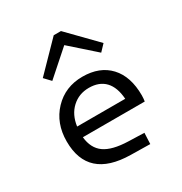

<svg xmlns="http://www.w3.org/2000/svg" viewBox="-174 -875 962 1013"><g transform="rotate(-30 307.0 -369.0)"><path d="M357 -63 453 -60 450 7 332 5Q203 3 139 -54.5Q75 -112 75 -225Q75 -336 143.5 -408Q212 -480 317 -480Q422 -480 481 -416.5Q540 -353 540 -238Q540 -227 539 -218Q538 -209 537 -202H160Q167 -132 213.5 -99Q260 -66 357 -63ZM317 -412Q256 -412 213.5 -372.5Q171 -333 162 -266H455Q450 -338 415 -375Q380 -412 317 -412ZM169 -540 133 -578 296 -745H340L503 -578L467 -540L318 -672Z"/></g></svg>

Font: Intel One Mono
Style: Regular
Weight: 400
Monospace: yes
Designer: Fred Shallcrass
Foundry: Frere-Jones Type LLC
Version: Version 1.400;hotconv 1.1.0;makeotfexe 2.6.0;FJTRelease1.4